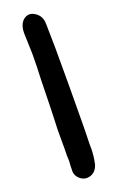

<svg xmlns="http://www.w3.org/2000/svg" viewBox="-146 -764 505 822"><g transform="rotate(-20 106.0 -353.5)"><path d="M162 -550Q162 -535 162 -382Q161 -305 161 -228Q161 -182 159 -113Q161 -68 151 -24Q138 16 100 18Q81 18 66 4Q51 -10 50 -29Q50 -61 52 -75Q52 -89 51 -102Q52 -124 51.5 -176Q51 -228 53 -255Q55 -299 58 -445Q61 -504 61 -563Q59 -610 58 -656Q58 -695 79 -714Q100 -731 123 -721Q159 -704 160 -664Q161 -624 162 -550Z"/></g></svg>

Font: LXGW WenKai & Jojoba
Style: Regular
Weight: 400
Designer: LXGW / Fontworks Inc.
Foundry: LXGW / Fontworks Inc.
Version: Version 1.501;January 22, 2025;FontCreator 15.0.0.2927 64-bi